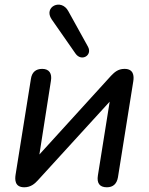

<svg xmlns="http://www.w3.org/2000/svg" viewBox="-20 -787 631 814"><path d="M83 7C111 7 128 -9 140 -22L445 -356L395 -43C390 -12 401 7 433 7C459 7 475 -7 480 -35L545 -442C549 -466 546 -495 508 -495C479 -495 464 -479 451 -466L147 -132L196 -445C201 -475 189 -495 159 -495C132 -495 115 -481 111 -452L46 -46C43 -26 42 7 83 7ZM199 -705 300 -560C325 -524 373 -552 353 -589L270 -739C240 -796 163 -758 199 -705Z"/></svg>

Font: SN Pro Medium
Style: Italic
Weight: 400
Italic angle: -9°
Designer: Tobias Whetton
Foundry: Supernotes
Version: Version 1.001;Glyphs 3.2 (3249)